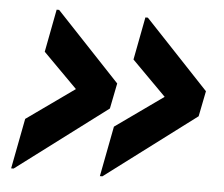

<svg xmlns="http://www.w3.org/2000/svg" viewBox="-43 -617 722 619"><g transform="rotate(5 318.0 -308.0)"><path d="M301.7 -46.8 332.9 -209.6 487.5 -319.6 376.9 -430.8 403.3 -569.2H411.3L618.5 -349.2L602.1 -266.8L309.7 -46.8ZM14.5 -46.8 45.7 -209.6 200.3 -319.6 89.7 -430.8 116.1 -569.2H124.1L331.3 -349.2L314.9 -266.8L22.5 -46.8Z"/></g></svg>

Font: Kufam
Style: Italic
Weight: 400
Italic angle: -11°
Designer: Artur Schmal
Foundry: Original Type
Version: Version 1.301; ttfautohint (v1.8.3)